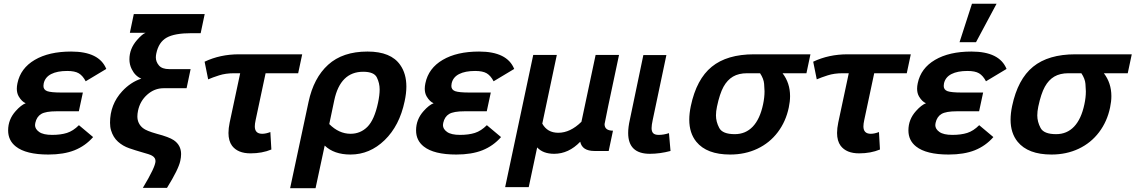

<svg xmlns="http://www.w3.org/2000/svg" viewBox="-20 -806 6062 1025"><path d="M238.3 19Q118.7 19 64.5 -23.9Q23.4 -56.2 23.4 -109.9Q23.4 -168.5 64 -213.4Q92.8 -245.6 117.2 -254.9Q96.7 -263.2 80.1 -291Q69.8 -308.6 69.8 -332.5Q69.8 -346.2 73.2 -361.8Q89.8 -441.9 165.5 -486.3Q241.2 -530.8 359.9 -530.8Q509.8 -530.8 547.4 -438L437.5 -372.1Q421.9 -401.9 400.6 -414.6Q379.4 -427.2 338.9 -427.2Q285.6 -427.2 253.2 -410.6Q220.7 -394 213.4 -360.8Q211.9 -353.5 211.9 -347.2Q211.9 -326.7 232.2 -319.3Q252.4 -312 308.6 -312H422.4L400.9 -211.9H281.7Q224.1 -211.9 200 -197.5Q175.8 -183.1 168.5 -149.9Q167 -144 167 -138.2Q167 -117.2 189 -101.6Q210.9 -85.9 258.3 -85.9Q304.2 -85.9 337.4 -96.4Q370.6 -106.9 401.4 -137.7L477.1 -74.2Q435.5 -26.9 377.9 -3.9Q320.3 19 238.3 19Z M871.6 196.8H742.7Q810.1 85 810.1 54.2Q810.1 46.4 806.6 39.3Q803.2 32.2 791.7 25.1Q780.3 18.1 734.9 5.9Q704.1 -2.9 669.9 -14.6Q635.7 -26.4 609.9 -49.6Q584 -72.8 572.8 -110.4Q567.4 -127.9 567.4 -150.9Q567.4 -248.5 632.3 -318.8Q677.7 -367.7 734.4 -386.2Q701.2 -399.9 683.1 -437Q670.9 -461.4 670.9 -489.3Q670.9 -545.9 711.4 -592.3Q740.2 -625 757.3 -630.9H673.3L694.3 -731H1072.8L1051.3 -628.9H1002.4Q912.1 -628.9 869.6 -605Q827.1 -581.1 814.5 -521Q812 -509.8 812 -499.5Q812 -476.1 828.6 -456.5Q845.2 -437 883.8 -437H997.6L976.1 -335H853Q804.7 -335 766.1 -300.8Q727.5 -266.6 716.8 -214.8Q713.4 -198.2 713.4 -184.6Q713.4 -146 743.2 -122.1Q761.2 -107.4 816.9 -91.8Q882.3 -74.7 907.7 -57.6Q946.8 -30.8 946.8 16.6Q946.8 33.2 942.4 53.2Q932.6 98.6 871.6 196.8Z M1317.4 12.7Q1249.5 12.7 1218.8 -27.8Q1199.7 -53.7 1199.7 -96.2Q1199.7 -121.1 1206.1 -151.9L1262.2 -415H1229Q1185.1 -415 1149.9 -403.8Q1114.7 -392.6 1091.3 -382.3L1072.3 -476.6Q1155.3 -516.1 1256.3 -516.1H1593.3L1571.8 -415H1397.9L1344.7 -165Q1340.3 -145 1340.3 -131.3Q1340.3 -91.8 1379.9 -91.8Q1399.4 -91.8 1423.3 -101.1L1428.7 -7.8Q1379.4 12.7 1317.4 12.7Z M1664.6 198.7H1528.8L1627 -261.2Q1654.3 -390.1 1731.9 -460.4Q1809.6 -530.8 1941.9 -530.8Q2067.4 -530.8 2116.7 -459Q2149.4 -412.6 2149.4 -343.8Q2149.4 -307.6 2140.1 -265.1Q2112.8 -134.8 2033.4 -57.9Q1954.1 19 1851.1 19Q1763.2 19 1713.4 -28.8ZM1851.6 -91.8Q1904.3 -91.8 1941.4 -128.9Q1978.5 -166 1998 -256.8Q2006.8 -297.9 2006.8 -328.6Q2006.8 -361.8 1991.9 -392.3Q1977.1 -422.9 1918.9 -422.9Q1796.9 -422.9 1764.6 -271L1737.8 -143.6Q1789.6 -91.8 1851.6 -91.8Z M2416 19Q2296.4 19 2242.2 -23.9Q2201.2 -56.2 2201.2 -109.9Q2201.2 -168.5 2241.7 -213.4Q2270.5 -245.6 2294.9 -254.9Q2274.4 -263.2 2257.8 -291Q2247.6 -308.6 2247.6 -332.5Q2247.6 -346.2 2251 -361.8Q2267.6 -441.9 2343.3 -486.3Q2418.9 -530.8 2537.6 -530.8Q2687.5 -530.8 2725.1 -438L2615.2 -372.1Q2599.6 -401.9 2578.4 -414.6Q2557.1 -427.2 2516.6 -427.2Q2463.4 -427.2 2430.9 -410.6Q2398.4 -394 2391.1 -360.8Q2389.6 -353.5 2389.6 -347.2Q2389.6 -326.7 2409.9 -319.3Q2430.2 -312 2486.3 -312H2600.1L2578.6 -211.9H2459.5Q2401.9 -211.9 2377.7 -197.5Q2353.5 -183.1 2346.2 -149.9Q2344.7 -144 2344.7 -138.2Q2344.7 -117.2 2366.7 -101.6Q2388.7 -85.9 2436 -85.9Q2481.9 -85.9 2515.1 -96.4Q2548.3 -106.9 2579.1 -137.7L2654.8 -74.2Q2613.3 -26.9 2555.7 -3.9Q2498 19 2416 19Z M2802.7 192.9H2676.8L2826.7 -512.7H2952.6L2875 -146Q2901.9 -97.2 2960.4 -97.2Q3024.4 -97.2 3084 -155.8L3159.7 -512.7H3284.7Q3207.5 -150.4 3207.5 -143.6Q3207.5 -108.4 3252.4 -108.4L3229.5 0H3153.8Q3087.9 0 3077.6 -49.3Q3015.6 15.1 2938.5 15.1Q2878.9 15.1 2847.7 -19Z M3449.2 15.1Q3333.5 15.1 3333.5 -96.2Q3333.5 -127 3342.3 -166L3414.6 -512.2H3537.6L3464.4 -165Q3458.5 -137.7 3458.5 -122.1Q3458.5 -103.5 3467.3 -94.7Q3476.1 -85.9 3496.6 -85.9Q3523.4 -85.9 3551.3 -95.2L3559.6 0Q3502.9 15.1 3449.2 15.1Z M3877.9 19Q3752.9 19 3697.3 -49.3Q3659.7 -95.7 3659.7 -167Q3659.7 -200.7 3668 -240.2Q3698.2 -383.3 3779.8 -449.7Q3861.3 -516.1 4005.4 -516.1H4306.6L4285.2 -415H4157.7Q4197.8 -362.8 4197.8 -293Q4197.8 -264.2 4190.9 -231.9Q4175.3 -157.2 4132.1 -100.1Q4088.9 -43 4023.4 -12Q3958 19 3877.9 19ZM3902.8 -89.8Q3960.4 -89.8 3998.8 -130.1Q4037.1 -170.4 4053.7 -249Q4061.5 -285.2 4061.5 -318.8Q4061.5 -330.6 4059.3 -358.2Q4057.1 -385.7 4037.6 -415H3968.3Q3923.8 -415 3893.3 -397.2Q3862.8 -379.4 3842.5 -342.8Q3822.3 -306.2 3807.6 -236.8Q3802.2 -211.4 3802.2 -189.9Q3802.2 -155.8 3819.8 -122.8Q3837.4 -89.8 3902.8 -89.8Z M4566.4 12.7Q4498.5 12.7 4467.8 -27.8Q4448.7 -53.7 4448.7 -96.2Q4448.7 -121.1 4455.1 -151.9L4511.2 -415H4478Q4434.1 -415 4398.9 -403.8Q4363.8 -392.6 4340.3 -382.3L4321.3 -476.6Q4404.3 -516.1 4505.4 -516.1H4842.3L4820.8 -415H4647L4593.8 -165Q4589.4 -145 4589.4 -131.3Q4589.4 -91.8 4628.9 -91.8Q4648.4 -91.8 4672.4 -101.1L4677.7 -7.8Q4628.4 12.7 4566.4 12.7Z M5044.4 19Q4924.8 19 4870.6 -23.9Q4829.6 -56.2 4829.6 -109.9Q4829.6 -168.5 4870.1 -213.4Q4898.9 -245.6 4923.3 -254.9Q4902.8 -263.2 4886.2 -291Q4876 -308.6 4876 -332.5Q4876 -346.2 4879.4 -361.8Q4896 -441.9 4971.7 -486.3Q5047.4 -530.8 5166 -530.8Q5315.9 -530.8 5353.5 -438L5243.7 -372.1Q5228 -401.9 5206.8 -414.6Q5185.5 -427.2 5145 -427.2Q5091.8 -427.2 5059.3 -410.6Q5026.9 -394 5019.5 -360.8Q5018.1 -353.5 5018.1 -347.2Q5018.1 -326.7 5038.3 -319.3Q5058.6 -312 5114.7 -312H5228.5L5207 -211.9H5087.9Q5030.3 -211.9 5006.1 -197.5Q4981.9 -183.1 4974.6 -149.9Q4973.1 -144 4973.1 -138.2Q4973.1 -117.2 4995.1 -101.6Q5017.1 -85.9 5064.5 -85.9Q5110.4 -85.9 5143.6 -96.4Q5176.8 -106.9 5207.5 -137.7L5283.2 -74.2Q5241.7 -26.9 5184.1 -3.9Q5126.5 19 5044.4 19ZM5190.4 -580.6H5102.5L5168.9 -786.1H5300.3Z M5593.3 19Q5468.3 19 5412.6 -49.3Q5375 -95.7 5375 -167Q5375 -200.7 5383.3 -240.2Q5413.6 -383.3 5495.1 -449.7Q5576.7 -516.1 5720.7 -516.1H6022L6000.5 -415H5873Q5913.1 -362.8 5913.1 -293Q5913.1 -264.2 5906.2 -231.9Q5890.6 -157.2 5847.4 -100.1Q5804.2 -43 5738.8 -12Q5673.3 19 5593.3 19ZM5618.2 -89.8Q5675.8 -89.8 5714.1 -130.1Q5752.4 -170.4 5769 -249Q5776.9 -285.2 5776.9 -318.8Q5776.9 -330.6 5774.7 -358.2Q5772.5 -385.7 5752.9 -415H5683.6Q5639.2 -415 5608.6 -397.2Q5578.1 -379.4 5557.9 -342.8Q5537.6 -306.2 5522.9 -236.8Q5517.6 -211.4 5517.6 -189.9Q5517.6 -155.8 5535.2 -122.8Q5552.7 -89.8 5618.2 -89.8Z"/></svg>

Font: Cadman
Style: Bold Italic
Weight: 700
Italic angle: -12°
Designer: Paul James MIller
Foundry: High-Logic / Made with FontCreator
Version: Version 2.114;March 28, 2021;FontCreator 13.0.0.2683 64-bit